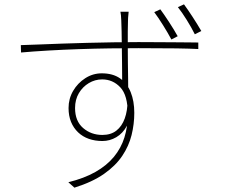

<svg xmlns="http://www.w3.org/2000/svg" viewBox="-20 -824 1040 885"><path d="M573 -770Q573 -767 572 -759Q571 -751 570.5 -743Q570 -735 570 -730Q569 -711 569 -679.5Q569 -648 569 -610.5Q569 -573 569.5 -535Q570 -497 570.5 -463Q571 -429 571 -405L543 -440Q543 -448 543 -474Q543 -500 542.5 -536.5Q542 -573 541.5 -611Q541 -649 540.5 -681Q540 -713 539 -730Q539 -740 537.5 -753.5Q536 -767 535 -770ZM76 -616Q113 -617 161.5 -619Q210 -621 266.5 -623Q323 -625 383.5 -626.5Q444 -628 503.5 -629Q563 -630 618 -630Q671 -630 715.5 -629.5Q760 -629 794.5 -629Q829 -629 854 -628.5Q879 -628 894 -628V-598Q857 -600 793 -601Q729 -602 619 -602Q558 -602 487.5 -601Q417 -600 343.5 -597.5Q270 -595 201.5 -591Q133 -587 77 -582ZM584 -331Q584 -279 565 -244Q546 -209 516 -191.5Q486 -174 452 -174Q418 -174 389.5 -184Q361 -194 340 -214Q319 -234 307.5 -262Q296 -290 296 -326Q296 -369 317 -405Q338 -441 373 -463.5Q408 -486 449 -486Q500 -486 533 -463Q566 -440 582.5 -399Q599 -358 599 -304Q599 -252 586.5 -201.5Q574 -151 543.5 -105.5Q513 -60 459.5 -22.5Q406 15 323 41L295 16Q368 -2 420 -31.5Q472 -61 505 -101Q538 -141 553.5 -190.5Q569 -240 569 -298Q569 -385 534.5 -421.5Q500 -458 451 -458Q418 -458 389.5 -441Q361 -424 343.5 -394.5Q326 -365 326 -326Q326 -266 363 -234Q400 -202 452 -202Q491 -202 516.5 -222Q542 -242 555 -278Q568 -314 568 -361ZM719 -781Q736 -758 759.5 -722Q783 -686 799 -657L770 -642Q754 -672 731.5 -708Q709 -744 691 -768ZM828 -804Q845 -781 867.5 -746.5Q890 -712 908 -681L878 -666Q862 -698 840.5 -732.5Q819 -767 800 -791Z"/></svg>

Font: Noto Sans TC
Style: Regular
Weight: 100
Designer: Ryoko NISHIZUKA 西塚涼子 (kana, bopomofo & ideographs); Paul D. Hunt (Latin, Greek & Cyrillic); Sandoll Communications 산돌커뮤니
Foundry: Adobe
Version: Version 2.004;hotconv 1.0.118;makeotfexe 2.5.65603